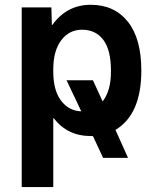

<svg xmlns="http://www.w3.org/2000/svg" viewBox="-20 -550 641 790"><path d="M506.8 99.6H404.3L362.3 9.8H353.5Q257.8 9.8 201.2 -63.5H199.2V219.7H69.3V-519.5H191.4L193.4 -447.3H195.3Q254.9 -530.3 353.5 -530.3Q450.2 -530.3 505.9 -460.9Q561.5 -391.6 561.5 -259.8Q561.5 -79.1 455.1 -15.6ZM402.3 -132.8Q437.5 -177.7 436.5 -259.8Q436.5 -343.8 405.3 -385.7Q374 -427.7 317.4 -427.7Q264.6 -427.7 231.9 -384.3Q199.2 -340.8 199.2 -264.6V-254.9Q199.2 -178.7 231 -136.2Q262.7 -93.8 314.5 -91.8L253.9 -219.7H362.3Z"/></svg>

Font: Mgen+ 1c bold
Style: Bold
Weight: 700
Designer: [Source Han Sans]
Ryoko NISHIZUKA  (kana & ideographs); Paul D. Hunt (Latin, Greek & Cyrillic); Wenlong ZHANG  (bopomofo
Version: Version 1.059.20150602